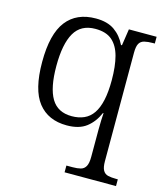

<svg xmlns="http://www.w3.org/2000/svg" viewBox="-116 -635 832 963"><g transform="rotate(15 300.0 -153.0)"><path d="M310 240V205H342Q367 205 384 200.5Q401 196 410 180Q419 164 419 131V37Q419 15 419 -10.5Q419 -36 420 -60Q421 -84 422 -97H419Q398 -48 360.5 -19Q323 10 259 10Q162 10 110 -56Q58 -122 58 -266Q58 -411 110.5 -478.5Q163 -546 263 -546Q323 -546 360 -520Q397 -494 418 -450H423L436 -536H580V-501H571Q544 -501 526 -496.5Q508 -492 499.5 -477Q491 -462 491 -429V134Q491 166 500 181.5Q509 197 526 201Q543 205 568 205H577V240ZM271 -41Q307 -41 335 -53.5Q363 -66 381.5 -93Q400 -120 409.5 -163Q419 -206 419 -267Q419 -340 405.5 -390.5Q392 -441 361 -468Q330 -495 274 -495Q199 -495 165.5 -437Q132 -379 132 -265Q132 -152 165 -96.5Q198 -41 271 -41Z"/></g></svg>

Font: Noto Serif Tibetan Light
Style: Regular
Weight: 300
Version: Version 2.103